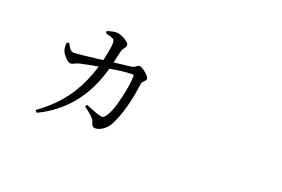

<svg xmlns="http://www.w3.org/2000/svg" viewBox="-84 -814 1669 1136"><g transform="rotate(20 750.0 -246.0)"><path d="M204.1 58.6 192.4 44.9Q307.6 -36.1 376 -144.5Q423.8 -220.7 456.1 -324.2Q396.5 -314.5 337.9 -300.8Q327.1 -297.9 314 -291Q300.8 -284.2 292 -284.2Q277.3 -284.2 257.8 -305.7Q239.3 -325.2 233.4 -341.8Q225.6 -361.3 229.5 -392.6L244.1 -395.5Q255.9 -373 262.7 -364.3Q274.4 -350.6 289.1 -350.6Q317.4 -350.6 467.8 -369.1Q487.3 -449.2 487.3 -485.4Q487.3 -504.9 472.7 -510.7Q463.9 -514.6 441.4 -520.5Q432.6 -523.4 428.7 -524.4L427.7 -538.1Q464.8 -549.8 484.4 -549.8Q509.8 -549.8 540 -532.2Q570.3 -514.6 570.3 -500Q570.3 -490.2 561.5 -479.5Q550.8 -466.8 546.9 -452.1Q544.9 -443.4 539.1 -418.9Q533.2 -390.6 530.3 -377Q585 -383.8 641.6 -390.6Q652.3 -391.6 665 -402.3Q674.8 -410.2 681.6 -410.2Q695.3 -410.2 722.2 -388.2Q749 -366.2 749 -352.5Q749 -343.8 738.3 -335Q726.6 -325.2 724.6 -313.5Q701.2 -140.6 648.4 -37.1Q633.8 -9.8 608.9 8.3Q584 26.4 560.5 26.4Q539.1 26.4 533.2 0Q529.3 -15.6 514.6 -30.3Q505.9 -40 475.6 -63.5Q465.8 -71.3 460 -75.2L468.8 -87.9Q536.1 -59.6 557.6 -54.7Q572.3 -50.8 579.6 -52.2Q586.9 -53.7 593.8 -63.5Q625 -100.6 648.4 -206.1Q668 -293 668 -340.8Q668 -349.6 659.2 -349.6Q609.4 -349.6 519.5 -334Q487.3 -221.7 435.5 -142.6Q349.6 -10.7 204.1 58.6Z"/></g></svg>

Font: Bpmf Zihi Box R
Style: R
Weight: 400
Foundry: But Ko
Version: Version 1.320